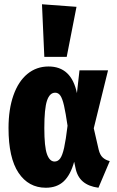

<svg xmlns="http://www.w3.org/2000/svg" viewBox="-20 -863 547 901"><path d="M341 -426 353 -533H487L420 -261L443 -161Q449 -136 462 -124Q475 -112 495 -107L442 18Q396 12 369 -11Q342 -34 334 -76L328 -104Q311 -42 279 -12Q247 18 195 18Q114 18 67 -52Q20 -122 20 -262Q20 -350 43 -415.5Q66 -481 108.5 -516Q151 -551 208 -551Q315 -551 341 -426ZM188 -262Q188 -174 200.5 -139.5Q213 -105 236 -105Q252 -105 262.5 -119.5Q273 -134 281 -170Q289 -206 297 -273Q288 -334 280.5 -367Q273 -400 263.5 -414Q254 -428 239 -428Q213 -428 200.5 -390.5Q188 -353 188 -262ZM339 -831 293 -596H188L177 -843Z"/></svg>

Font: Fira Sans Compressed ExtraBold
Style: Regular
Weight: 800
Width: 1
Designer: bBox Type GmbH & Carrois Corporate GbR & Edenspiekermann AG
Foundry: bBox Type GmbH & Carrois Corporate GbR & Edenspiekermann AG
Version: Version 4.301